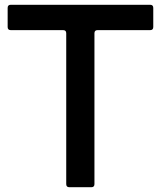

<svg xmlns="http://www.w3.org/2000/svg" viewBox="-20 -783 673 803"><path d="M270 0Q257 0 257 -13V-644Q257 -657 244 -657H25Q12 -657 12 -670V-750Q12 -763 25 -763H608Q621 -763 621 -750V-670Q621 -657 608 -657H388Q375 -657 375 -644V-13Q375 0 362 0Z"/></svg>

Font: Open Sauce Two Medium
Style: Regular
Weight: 500
Designer: Alfredo Marco Pradil
Foundry: Creative Sauce Fz LLC
Version: Version 1.477